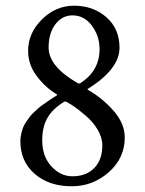

<svg xmlns="http://www.w3.org/2000/svg" viewBox="-20 -648 513 677"><path d="M235.4 -26.4Q284.2 -26.4 312.5 -55.7Q340.8 -85 340.8 -134.8Q340.8 -163.1 324.2 -190.9Q307.6 -218.8 282.2 -240.2Q256.8 -261.7 242.7 -271.5Q228.5 -281.2 215.8 -288.1Q211.9 -290 210 -290Q207 -290 206.1 -289.1Q165 -263.7 147 -231.9Q128.9 -200.2 128.9 -153.3Q128.9 -96.7 161.1 -61.5Q193.4 -26.4 235.4 -26.4ZM235.4 -593.8Q199.2 -593.8 175.3 -562.5Q151.4 -531.2 151.4 -480.5Q151.4 -414.1 252.9 -355.5Q256.8 -353.5 258.8 -353.5Q261.7 -353.5 264.6 -355.5Q331.1 -399.4 331.1 -474.6Q331.1 -520.5 304.2 -557.1Q277.3 -593.8 235.4 -593.8ZM241.2 -627.9Q308.6 -627.9 355 -587.4Q401.4 -546.9 401.4 -479.5Q401.4 -405.3 292 -335.9Q285.2 -334 292 -330.1Q342.8 -300.8 381.3 -256.3Q419.9 -211.9 419.9 -163.1Q419.9 -90.8 363.8 -41Q307.6 8.8 233.4 8.8Q152.3 8.8 102.1 -35.2Q51.8 -79.1 51.8 -150.4Q51.8 -163.1 54.7 -175.3Q57.6 -187.5 61 -197.3Q64.5 -207 72.3 -218.3Q80.1 -229.5 85.4 -236.8Q90.8 -244.1 101.6 -253.9Q112.3 -263.7 117.2 -268.1Q122.1 -272.5 134.8 -281.2Q147.5 -290 150.9 -292.5Q154.3 -294.9 166 -302.7L178.7 -310.5Q183.6 -313.5 178.7 -316.4Q140.6 -338.9 109.9 -379.4Q79.1 -419.9 79.1 -468.8Q79.1 -531.2 127.9 -579.6Q176.8 -627.9 241.2 -627.9Z"/></svg>

Font: Crimson Text
Style: Regular
Weight: 400
Version: Version 0.13